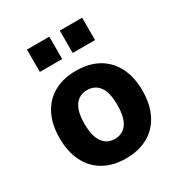

<svg xmlns="http://www.w3.org/2000/svg" viewBox="-173 -848 924 982"><g transform="rotate(-30 289.5 -357.0)"><path d="M289 11Q214 11 159 -20Q104 -51 74.5 -109.5Q45 -168 45 -248Q45 -329 74.5 -387Q104 -445 159 -475.5Q214 -506 289 -506Q365 -506 419.5 -475.5Q474 -445 504 -387Q534 -329 534 -248Q534 -168 504.5 -109.5Q475 -51 420 -20Q365 11 289 11ZM289 -104Q335 -104 360.5 -139.5Q386 -175 386 -249Q386 -323 360.5 -357.5Q335 -392 289 -392Q244 -392 218 -357.5Q192 -323 192 -249Q192 -175 218 -139.5Q244 -104 289 -104ZM321 -593V-725H453V-593ZM127 -593V-725H259V-593Z"/></g></svg>

Font: Nunito Sans 10pt SemiCondensed ExtraBold
Style: Regular
Weight: 800
Width: 4
Designer: Vernon Adams
Foundry: Vernon Adams
Version: Version 3.101;gftools[0.9.27]